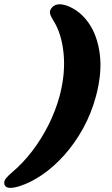

<svg xmlns="http://www.w3.org/2000/svg" viewBox="-108 -761 530 912"><path d="M348 -304.5Q325.5 -221 286.2 -150.2Q247 -79.5 197 -23.8Q147 32 92 69.5Q37 107 -16 123.5Q-85 145 -88 109Q-89 98 -78.8 85.2Q-68.5 72.5 -50 57Q-0.5 15.5 43.5 -41.5Q87.5 -98.5 121.5 -165.8Q155.5 -233 175 -304.5Q203.5 -411.5 194 -507.5Q184.5 -603.5 144 -666Q134 -681.5 130.2 -694Q126.5 -706.5 133.5 -718Q156 -754.5 213.5 -732.5Q272.5 -710 313.5 -651.2Q354.5 -592.5 366 -504Q377.5 -415.5 348 -304.5Z"/></svg>

Font: Fraunces 9pt SuperSoft Black
Style: Italic
Weight: 900
Italic angle: -16°
Version: Version 1.000;[0bf87f6ff]